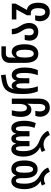

<svg xmlns="http://www.w3.org/2000/svg" viewBox="1454 -2264 1060 4007"><g transform="rotate(-90 1983.5 -260.0)"><path d="M402 250 491 215C459 128 399 81 318 36C232 -11 154 -90 154 -273C154 -401 172 -458 215 -458C254 -458 270 -421 270 -323V-272C270 -129 320 -4 456 -4C585 -4 639 -127 639 -276C639 -443 586 -553 457 -553C401 -553 347 -520 328 -452H325C307 -520 260 -553 204 -553C100 -553 40 -451 40 -274C40 -126 100 -3 206 56V59C170 62 137 73 115 85L148 157C180 138 215 129 247 129C312 129 369 169 402 250ZM454 -99C402 -99 383 -161 383 -276C383 -396 402 -458 454 -458C507 -458 525 -397 525 -275C525 -163 506 -99 454 -99Z M1169 250 1259 215C1227 128 1136 64 1043 30C928 -14 833 -92 833 -296C833 -402 848 -458 888 -458C923 -458 936 -417 936 -317V-174H1044V-317C1044 -417 1058 -458 1093 -458C1129 -458 1142 -417 1142 -317V-174H1251V-317C1251 -417 1264 -458 1299 -458C1339 -458 1354 -402 1354 -277C1354 -204 1346 -139 1319 -70L1418 -42C1454 -124 1467 -195 1467 -280C1467 -452 1413 -553 1316 -553C1255 -553 1215 -519 1198 -455H1195C1181 -519 1145 -553 1093 -553C1042 -553 1006 -519 992 -455H989C972 -519 932 -553 871 -553C774 -553 719 -452 719 -300C719 -126 799 -5 915 46V49C883 53 840 68 816 85L851 157C882 136 930 119 979 119C1053 119 1135 168 1169 250Z M1742 250C1863 250 1930 162 1930 16V-543H1819V-405C1819 -279 1785 -228 1736 -228C1681 -228 1661 -281 1661 -366C1661 -430 1670 -481 1686 -543H1579C1560 -488 1548 -428 1548 -355C1548 -218 1604 -134 1698 -134C1752 -134 1794 -162 1819 -219H1823C1820 -169 1819 -132 1819 -85V12C1819 105 1795 155 1740 155C1681 155 1662 93 1662 42C1662 4 1668 -27 1675 -52H1571C1558 -20 1551 7 1551 49C1551 143 1611 250 1742 250Z M2080 0H2186C2155 -84 2140 -172 2140 -272C2140 -394 2155 -450 2200 -450C2235 -450 2248 -409 2248 -314V-178H2356V-314C2356 -410 2370 -450 2405 -450C2450 -450 2465 -393 2465 -274C2465 -179 2450 -86 2419 0H2525C2564 -97 2578 -177 2578 -276C2578 -445 2521 -545 2420 -545C2362 -545 2320 -511 2304 -447H2301C2285 -511 2247 -545 2202 -545C2175 -545 2148 -537 2127 -506H2125C2144 -581 2178 -615 2242 -637C2278 -650 2365 -664 2432 -674L2417 -770C2323 -758 2260 -745 2219 -731C2063 -680 2026 -532 2026 -345V-291C2026 -185 2041 -101 2080 0Z M2866 10C2996 10 3064 -99 3064 -270C3064 -445 3007 -545 2908 -545C2858 -545 2816 -519 2788 -470H2783C2786 -505 2787 -527 2787 -548V-584C2787 -640 2821 -667 2873 -667H3020V-760H2859C2759 -760 2675 -703 2675 -586V-269C2675 -82 2744 10 2866 10ZM2867 -85C2812 -85 2787 -146 2787 -262V-283C2787 -398 2813 -452 2873 -452C2927 -452 2950 -386 2950 -270C2950 -150 2926 -85 2867 -85Z M3324 10C3426 10 3508 -58 3508 -179C3508 -270 3473 -325 3438 -379C3409 -426 3383 -473 3383 -543H3272C3272 -443 3307 -387 3340 -336C3368 -292 3394 -250 3394 -181C3394 -119 3368 -85 3322 -85C3274 -85 3250 -124 3250 -185C3250 -219 3253 -244 3260 -274H3157C3145 -238 3139 -213 3139 -172C3139 -58 3215 10 3324 10Z M3736 250C3857 250 3931 160 3931 14C3931 -149 3864 -213 3781 -229L3913 -467V-543H3581V-448H3789L3669 -228V-147H3708C3777 -147 3817 -106 3817 13C3817 109 3789 155 3735 155C3676 155 3656 91 3656 39C3656 -4 3662 -37 3668 -56H3565C3553 -29 3544 5 3544 47C3544 145 3608 250 3736 250Z"/></g></svg>

Font: Noto Sans Georgian ExtraCondensed SemiBold
Style: Regular
Weight: 600
Width: 2
Designer: Monotype Design Team, Akaki Razmadze
Foundry: Google LLC
Version: Version 2.005